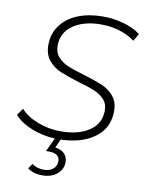

<svg xmlns="http://www.w3.org/2000/svg" viewBox="-99 -774 806 1060"><g transform="rotate(10 304.5 -244.0)"><path d="M18 -88 45 -127Q77 -89 139.5 -64.5Q202 -40 269 -40Q370 -40 430.5 -81Q491 -122 491 -195Q491 -233 468.5 -257Q446 -281 412.5 -295Q379 -309 322 -325Q256 -345 216 -362Q176 -379 148.5 -412Q121 -445 121 -498Q121 -562 156 -609Q191 -656 252 -680.5Q313 -705 392 -705Q453 -705 508.5 -689Q564 -673 603 -644L579 -602Q542 -630 493 -645Q444 -660 390 -660Q292 -660 232 -618Q172 -576 172 -503Q172 -464 195 -439Q218 -414 251.5 -400Q285 -386 344 -369Q410 -349 449 -332.5Q488 -316 515 -284Q542 -252 542 -201Q542 -103 465 -49Q388 5 265 5Q189 5 120 -21.5Q51 -48 18 -88ZM130 192 149 164Q176 185 215 185Q248 185 267.5 168.5Q287 152 287 125Q287 104 272 92.5Q257 81 229 81H210L251 -6H284L257 53Q290 57 308.5 75.5Q327 94 327 123Q327 164 295 190.5Q263 217 212 217Q161 217 130 192Z"/></g></svg>

Font: Montserrat Alternates Light
Style: Italic
Weight: 300
Italic angle: -11.3°
Designer: Julieta Ulanovsky
Foundry: Julieta Ulanovsky
Version: Version 7.200